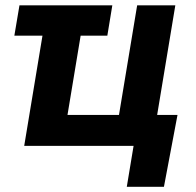

<svg xmlns="http://www.w3.org/2000/svg" viewBox="-20 -556 748 732"><path d="M408.2 -535.6 389.2 -419.9H34.7L54.2 -535.6ZM72.3 0 161.1 -535.6H306.6L237.3 -117.7H433.6L502.9 -535.6H648.4L559.6 0ZM463.4 156.2 489.3 0H447.3L466.8 -117.7H656.7L605 156.2Z"/></svg>

Font: Inter 20pt
Style: Bold Italic
Weight: 700
Italic angle: -9.3988°
Version: Version 4.001;git-66647c0bb